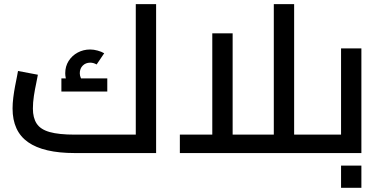

<svg xmlns="http://www.w3.org/2000/svg" viewBox="-20 -731 1823 917"><path d="M337 0Q188 0 114 -52Q40 -104 40 -213Q40 -237.3 43.5 -265.3Q47 -293.4 52 -319.4Q57 -345.5 61 -365Q65 -384.5 66 -392L160.9 -374.1Q158.8 -359.7 152.8 -332.4Q146.8 -305.1 141.9 -273.2Q137.1 -241.4 137.1 -212.4Q137.1 -168.3 155.2 -140.6Q173.3 -112.8 217.2 -100.4Q261.1 -88 337 -88H674.2L628.5 -51.4V-711.2H725.6V0ZM328 -295Q310 -316.9 300.8 -337.7Q291.6 -358.6 291.6 -381.5Q291.6 -414.1 307.7 -439.7Q323.9 -465.3 351.1 -480Q378.3 -494.6 410.5 -494.6Q427.5 -494.6 446.1 -489.5Q464.6 -484.5 477.7 -476.6L441.5 -423.1Q426.7 -431.7 410.9 -431.7Q389.1 -431.7 375.1 -417.6Q361.1 -403.5 361.1 -381.1Q361.1 -358.9 380.4 -336.8ZM273.2 -293.7V-356.6H492.4V-293.7Z M1384.8 0V-88H1496.7V0ZM839 0V-88H1335.2L1287.7 -37.7V-711.2H1384.8V0ZM993.9 -88V-571.7H1091.1V-88ZM1496.7 0V-88Q1509.5 -88 1513.1 -76.1Q1516.7 -64.2 1516.7 -44Q1516.7 -23.8 1513.1 -11.9Q1509.5 0 1496.7 0Z M1497 0V-88H1654.7L1608.9 -51.4V-500H1706V0ZM1497 0Q1484.6 0 1480.8 -11.9Q1477 -23.8 1477 -44Q1477 -64.2 1480.8 -76.1Q1484.6 -88 1497 -88ZM1608.9 165.8V60H1706V165.8Z"/></svg>

Font: TitilliumWeb ExtraLight
Style: Regular
Weight: 400
Designer: Mohamed Gaber, Accademia di Belle Arti di Urbino and others
Foundry: Kief Type Foundry, Accademia di Belle Arti di Urbino and others
Version: Version 3.000; ttfautohint (v1.8.2)